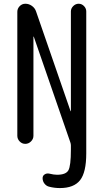

<svg xmlns="http://www.w3.org/2000/svg" viewBox="-20 -750 540 1001"><path d="M70.3 -42V-688.5Q70.3 -705.1 82.5 -717.8Q94.7 -730.5 112.3 -730.5Q130.9 -730.5 146.5 -719.2Q162.1 -708 168 -690.4L347.7 -170.9Q347.7 -169.9 348.6 -169.9Q349.6 -169.9 349.6 -170.9V-690.4Q349.6 -706.1 361.8 -718.3Q374 -730.5 390.1 -730.5Q406.2 -730.5 418 -718.3Q429.7 -706.1 429.7 -690.4V49.8Q429.7 148.4 397.5 189.5Q365.2 230.5 292 230.5Q263.7 230.5 237.3 223.6Q222.7 220.7 212.4 208Q202.1 195.3 202.1 178.7Q202.1 166 212.9 159.2Q223.6 152.3 237.3 155.3Q260.7 161.1 277.3 161.1Q323.2 161.1 336.4 138.2Q349.6 115.2 349.6 30.3V8.8Q349.6 0 346.7 -7.8L156.2 -558.6Q156.2 -559.6 155.3 -559.6Q154.3 -559.6 154.3 -558.6V-42Q154.3 -25.4 141.6 -12.7Q128.9 0 111.8 0Q94.7 0 82.5 -12.7Q70.3 -25.4 70.3 -42Z"/></svg>

Font: Rounded Mgen+ 1mn regular
Style: Regular
Weight: 400
Designer: [Source Han Sans]
Ryoko NISHIZUKA  (kana & ideographs); Paul D. Hunt (Latin, Greek & Cyrillic); Wenlong ZHANG  (bopomofo
Version: Version 1.059.20150602